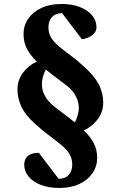

<svg xmlns="http://www.w3.org/2000/svg" viewBox="-20 -726 603 960"><path d="M276.4 213.9Q223.6 213.9 184.1 198.5Q144.5 183.1 122.8 156.5Q101.1 129.9 101.1 97.2Q101.1 69.8 119.1 54Q137.2 38.1 174.3 38.1L272.9 168Q307.1 168 324.2 147.7Q341.3 127.4 341.3 97.7Q341.3 66.4 326.7 43.2Q312 20 285.9 -1.7Q259.8 -23.4 225.3 -48.8Q190.9 -74.2 151.9 -109.9Q106.4 -151.4 86.9 -192.6Q67.4 -233.9 67.4 -279.3Q67.4 -327.6 96.9 -365Q126.5 -402.3 164.1 -417.5Q132.8 -448.2 115.2 -481Q97.7 -513.7 97.7 -555.7Q97.7 -598.1 120.8 -632.1Q144 -666 186.5 -686Q229 -706.1 287.1 -706.1Q340.3 -706.1 379.6 -690.7Q418.9 -675.3 440.7 -648.9Q462.4 -622.6 462.4 -589.4Q462.4 -571.3 449.7 -558.1Q437 -544.9 419.7 -537.6Q402.3 -530.3 389.2 -530.3L290.5 -660.2Q268.1 -660.2 252.7 -650.9Q237.3 -641.6 229.7 -625.7Q222.2 -609.9 222.2 -589.8Q222.2 -558.6 237.1 -535.6Q252 -512.7 278.3 -491.2Q304.7 -469.7 338.9 -444.3Q373 -418.9 411.6 -382.3Q456.5 -339.8 476.3 -299.1Q496.1 -258.3 496.1 -212.9Q496.1 -164.1 466.3 -127Q436.5 -89.8 398.9 -74.2Q430.7 -43.9 448.2 -11.2Q465.8 21.5 465.8 63.5Q465.8 105.5 442.6 139.6Q419.4 173.8 377 193.8Q334.5 213.9 276.4 213.9ZM354.5 -113.8Q362.8 -130.4 368.4 -149.7Q374 -168.9 374 -184.1Q374 -210.4 365.2 -231.7Q356.4 -252.9 343.3 -269Q330.1 -285.2 315.9 -295.9Q295.9 -311.5 277.3 -325.4Q258.8 -339.4 241.7 -352.5Q224.6 -365.7 209 -378.4Q200.2 -361.8 194.8 -342.5Q189.5 -323.2 189.5 -308.1Q189.5 -281.7 198.2 -260.5Q207 -239.3 220.5 -223.4Q233.9 -207.5 247.6 -196.3Q267.6 -180.7 286.1 -166.5Q304.7 -152.3 321.8 -139.4Q338.9 -126.5 354.5 -113.8Z"/></svg>

Font: Gelasio
Style: Bold
Weight: 700
Designer: Eben Sorkin
Foundry: Eben Sorkin
Version: Version 1.008